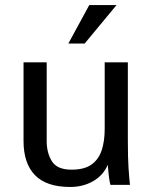

<svg xmlns="http://www.w3.org/2000/svg" viewBox="-20 -725 600 753"><path d="M255.4 8.3Q162.6 8.3 117.4 -37.8Q72.3 -84 72.3 -171.9V-480.5H163.1V-171.4Q163.1 -125.5 183.6 -92.5Q204.1 -59.6 260.3 -59.6Q312 -59.6 340.1 -80.6Q368.2 -101.6 379.4 -137.5Q390.6 -173.3 390.6 -218.3V-480.5H481.4V-175.8Q481.4 -105.5 484.1 -65.9Q486.8 -26.4 489.7 0H413.1Q410.2 -9.8 407.7 -28.1Q405.3 -46.4 402.8 -78.6Q384.3 -36.6 344.7 -14.2Q305.2 8.3 255.4 8.3ZM248 -554.2 330.1 -705.1H437L312 -554.2Z"/></svg>

Font: Shanti
Style: Regular
Weight: 400
Designer: Vernon Adams
Foundry: Vernon Adams
Version: Version 1.100; ttfautohint (v1.8.4)